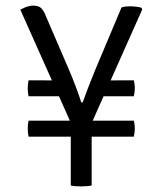

<svg xmlns="http://www.w3.org/2000/svg" viewBox="-20 -662 580 685"><path d="M52.5 -627.5Q79 -642 97.8 -642Q116.5 -642 125.8 -634Q135 -626 142 -608.5L227 -411Q250 -357.5 270 -297H275Q293 -347 319 -411L413.5 -635.5Q426.5 -639.5 441.5 -639.5Q466.5 -639.5 484.5 -634.5L487.5 -628.5L306.5 -222H233.5ZM307 0Q291 3 269.2 3Q247.5 3 232.5 0V-246.5H307ZM82 -174.5Q79 -188.5 79 -203.5Q79 -218.5 82 -231.5H457.5Q461 -216.5 461 -203.8Q461 -191 457.5 -174.5ZM82 -318.5Q79 -330.5 79 -346.5Q79 -362.5 82 -375.5L216.5 -375V-318.5ZM457.5 -375.5Q461 -360.5 461 -347.8Q461 -335 457.5 -318.5H323V-375Z"/></svg>

Font: Signika-CLs Light
Style: CLs-Regular
Weight: 300
Version: Version 2.003;gftools[0.9.32]